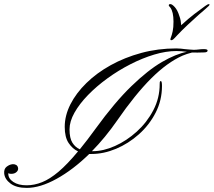

<svg xmlns="http://www.w3.org/2000/svg" viewBox="-20 -916 1042 937"><path d="M110.8 1Q60.1 1 31.7 -20Q3.4 -41 0.5 -69.3Q-1.5 -91.8 12.5 -102.5Q26.4 -113.3 41.5 -114.7Q49.8 -115.7 58.3 -111.3Q66.9 -106.9 68.4 -94.7Q69.3 -85.4 62 -77.9Q54.7 -70.3 43.5 -68.4Q29.8 -65.9 20.5 -70.8V-67.9Q20.5 -44.4 44.9 -28.1Q69.3 -11.7 109.9 -11.7Q147.5 -11.7 185.3 -26.9Q223.1 -42 265.9 -78.1Q308.6 -114.3 360.8 -177.2Q333.5 -189.9 314.7 -218.3Q295.9 -246.6 295.9 -296.9Q295.9 -352.1 323.7 -407Q351.6 -461.9 401.9 -511Q452.1 -560.1 520.3 -597.9Q588.4 -635.7 669.7 -657.7Q751 -679.7 839.8 -679.7Q851.1 -679.7 861.6 -678.7Q872.1 -677.7 882.3 -676.3Q893.6 -675.8 904.1 -674.3Q914.6 -672.9 925.3 -672.9Q937.5 -672.9 949.7 -674.6Q961.9 -676.3 975.1 -676.3Q993.2 -676.3 993.2 -669.4Q993.2 -660.6 977.1 -660.2Q958.5 -659.2 944.1 -659.4Q929.7 -659.7 917 -659.7Q902.8 -656.2 892.6 -652.6Q882.3 -648.9 871.1 -644.5Q795.9 -611.3 717.5 -533Q639.2 -454.6 552.2 -328.6Q493.2 -243.7 428.7 -178.2H432.6Q484.4 -178.2 541.3 -203.6Q598.1 -229 647.7 -273.9Q697.3 -318.8 728.3 -378.2Q759.3 -437.5 759.3 -505.9Q759.3 -517.1 761.2 -518.8Q763.2 -520.5 764.6 -520.5Q770.5 -520.5 770.5 -496.6Q770.5 -426.3 739.5 -366Q708.5 -305.7 657.7 -260.5Q606.9 -215.3 546.4 -189.9Q485.8 -164.6 426.8 -164.6H415.5Q336.9 -87.9 256.6 -43.5Q176.3 1 110.8 1ZM369.6 -187.5Q387.7 -209.5 407 -234.9Q426.3 -260.3 447.3 -289.1Q540.5 -417.5 621.6 -495.8Q702.6 -574.2 770.5 -613.5Q838.4 -652.8 892.1 -663.1Q879.9 -665 865.2 -666Q850.6 -667 840.8 -667Q790.5 -667 732.7 -649.7Q674.8 -632.3 616.2 -602.3Q557.6 -572.3 504.4 -533.7Q451.2 -495.1 409.4 -452.1Q367.7 -409.2 343.5 -366.2Q319.3 -323.2 319.3 -284.7Q319.3 -241.7 333.3 -219.5Q347.2 -197.3 369.6 -187.5ZM815.9 -719.7Q811.5 -719.7 811.5 -723.6Q811.5 -727.1 814.9 -735.8Q818.8 -745.6 822.8 -763.7Q826.7 -781.7 826.7 -810.5Q826.7 -858.4 811 -879.4Q807.6 -883.3 805.7 -885.5Q803.7 -887.7 803.7 -890.1Q803.7 -896 811.5 -896Q819.8 -896 833.3 -881.1Q846.7 -866.2 856 -835.9Q859.9 -825.7 861.8 -814.7Q863.8 -803.7 864.3 -793Q900.4 -826.2 928.7 -847.7Q957 -869.1 981.9 -887.2Q989.3 -892.6 993.2 -894.3Q997.1 -896 999.5 -896Q1002.4 -896 1002.4 -894Q1002.4 -891.1 999.5 -887.7Q996.6 -884.3 981.9 -871.6Q974.1 -865.2 949.7 -843.8Q925.3 -822.3 896.2 -794.9Q867.2 -767.6 844.7 -743.7Q831.1 -728.5 825.7 -724.1Q820.3 -719.7 815.9 -719.7Z"/></svg>

Font: Pinyon Script
Style: Regular
Weight: 400
Designer: Nicole Fally, Eben Sorkin
Foundry: Sorkin Type Co.
Version: Version 1.008; ttfautohint (v1.8.4.7-5d5b)